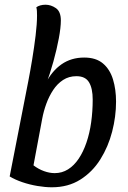

<svg xmlns="http://www.w3.org/2000/svg" viewBox="-20 -774 544 814"><path d="M200 20Q172 20 139 14.5Q106 9 75 -1.5Q44 -12 21 -26L100 -430L173 -420Q200 -473 241 -501.5Q282 -530 337 -530Q387 -530 416.5 -505Q446 -480 459 -437.5Q472 -395 472 -343Q472 -280 455.5 -216Q439 -152 405.5 -98.5Q372 -45 320.5 -12.5Q269 20 200 20ZM212 -40Q243 -40 268.5 -56Q294 -72 313.5 -101Q333 -130 346.5 -169.5Q360 -209 366.5 -255.5Q373 -302 373 -352Q373 -399 357.5 -425Q342 -451 304 -451Q272 -451 247.5 -435Q223 -419 205.5 -392.5Q188 -366 176.5 -334.5Q165 -303 159 -271L122 -73Q143 -57 166.5 -48.5Q190 -40 212 -40ZM173 -410 100 -430Q108 -471 116.5 -522.5Q125 -574 131 -623.5Q137 -673 137 -708Q137 -719 136.5 -727.5Q136 -736 134 -743Q140 -748 150.5 -751Q161 -754 173 -754Q196 -754 217 -739.5Q238 -725 238 -687Q238 -658 229.5 -612Q221 -566 206.5 -513.5Q192 -461 173 -410Z"/></svg>

Font: Sansita Swashed Light Light
Style: Regular
Weight: 300
Version: Version 1.003